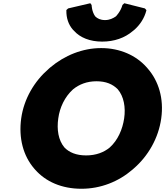

<svg xmlns="http://www.w3.org/2000/svg" viewBox="-20 -1144 1020 1186"><path d="M576 -642C635 -642 676 -624 707 -593C745 -549 757 -481 747 -413C737 -345 708 -278 658 -233C622 -203 573 -184 512 -184C450 -184 407 -203 378 -233C340 -278 330 -345 340 -413C349 -480 380 -546 431 -592C469 -623 517 -642 576 -642ZM191 -103 198 -95C263 -22 361 22 483 22C602 22 712 -22 798 -96L806 -103C895 -180 959 -290 976 -413C993 -535 960 -643 893 -720L887 -727C821 -802 721 -847 605 -847C490 -847 379 -802 290 -727L281 -719C192 -642 128 -534 111 -413C94 -290 124 -181 191 -103ZM736 -1113V-1112C725 -1072 696 -1043 696 -1043C679 -1031 657 -1020 629 -1020C600 -1020 581 -1030 568 -1043C547 -1072 546 -1112 546 -1112V-1113L538 -1124L401 -1092L390 -1082V-1079C389 -1033 403 -992 430 -961L437 -954C474 -912 535 -887 611 -887C686 -887 751 -910 800 -952L810 -960C845 -991 872 -1032 884 -1079V-1082L875 -1092L748 -1124Z"/></svg>

Font: Hussar Woodtype
Style: UltraObl
Weight: 900
Foundry: Cannot Into Space Fonts
Version: Version 1.07